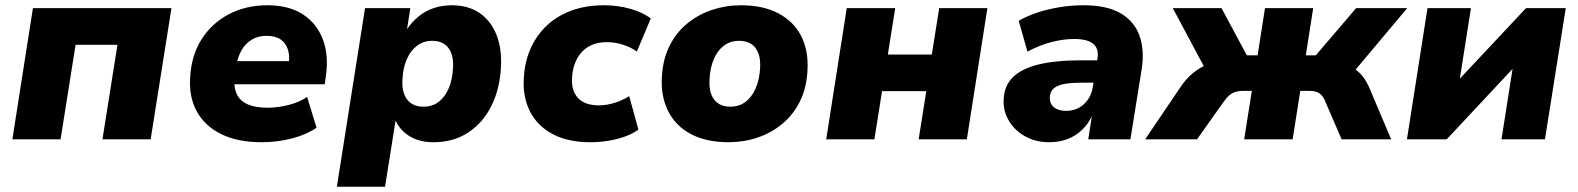

<svg xmlns="http://www.w3.org/2000/svg" viewBox="-20 -529 5991 729"><path d="M27 0 105 -498H631L552 0H369L426 -359H267L210 0Z M974 11Q883 11 820.5 -19.5Q758 -50 727.5 -105.5Q697 -161 702 -234Q706 -317 744.5 -378.5Q783 -440 848 -474.5Q913 -509 996 -509Q1077 -509 1130 -474.5Q1183 -440 1206 -379Q1229 -318 1217 -238L1213 -209H847L860 -297H1090L1076 -284Q1081 -317 1073 -341.5Q1065 -366 1045 -379.5Q1025 -393 992 -393Q960 -393 936 -378.5Q912 -364 897.5 -339Q883 -314 878 -281L872 -247Q866 -205 877 -176.5Q888 -148 918 -134Q948 -120 995 -120Q1035 -120 1076 -130.5Q1117 -141 1146 -161L1182 -44Q1142 -17 1087 -3Q1032 11 974 11Z M1259 180 1366 -498H1538L1525 -415H1523Q1544 -446 1570.5 -467.5Q1597 -489 1629 -499Q1661 -509 1695 -509Q1758 -509 1801 -479.5Q1844 -450 1865 -397Q1886 -344 1882 -274Q1878 -192 1846 -127.5Q1814 -63 1758 -26Q1702 11 1626 11Q1572 11 1534 -12.5Q1496 -36 1479 -78H1483L1442 180ZM1588 -124Q1622 -124 1646 -142.5Q1670 -161 1684 -194.5Q1698 -228 1700 -271Q1703 -320 1682.5 -347Q1662 -374 1621 -374Q1588 -374 1563.5 -355.5Q1539 -337 1524.5 -304Q1510 -271 1508 -227Q1505 -178 1526 -151Q1547 -124 1588 -124Z M2222 11Q2136 11 2078 -20Q2020 -51 1992 -106.5Q1964 -162 1969 -234Q1972 -292 1993.5 -342Q2015 -392 2053.5 -429.5Q2092 -467 2147.5 -488Q2203 -509 2274 -509Q2326 -509 2373.5 -495.5Q2421 -482 2451 -459L2398 -333Q2377 -349 2346 -359Q2315 -369 2285 -369Q2251 -369 2226.5 -358Q2202 -347 2186 -328Q2170 -309 2161.5 -284.5Q2153 -260 2152 -232Q2149 -185 2174.5 -157Q2200 -129 2255 -129Q2283 -129 2313.5 -138.5Q2344 -148 2369 -164L2404 -37Q2384 -22 2354 -11Q2324 0 2290 5.5Q2256 11 2222 11Z M2746 11Q2662 11 2604 -19.5Q2546 -50 2517.5 -106Q2489 -162 2493 -234Q2496 -302 2521.5 -353.5Q2547 -405 2589 -439.5Q2631 -474 2683.5 -491.5Q2736 -509 2793 -509Q2878 -509 2936 -478Q2994 -447 3022 -392Q3050 -337 3046 -264Q3043 -196 3017.5 -144.5Q2992 -93 2950 -58.5Q2908 -24 2856 -6.5Q2804 11 2746 11ZM2753 -124Q2787 -124 2811 -142.5Q2835 -161 2849.5 -194.5Q2864 -228 2866 -271Q2869 -320 2848.5 -347Q2828 -374 2786 -374Q2753 -374 2728.5 -355.5Q2704 -337 2690 -304Q2676 -271 2674 -227Q2671 -178 2691.5 -151Q2712 -124 2753 -124Z M3117 0 3195 -498H3379L3351 -322H3518L3546 -498H3729L3651 0H3468L3497 -183H3329L3300 0Z M3964 11Q3912 11 3872 -11.5Q3832 -34 3810 -71.5Q3788 -109 3791 -153Q3793 -203 3825.5 -235.5Q3858 -268 3922.5 -284Q3987 -300 4086 -300H4161L4148 -215H4086Q4046 -215 4020 -210Q3994 -205 3980.5 -193Q3967 -181 3966 -160Q3965 -136 3981.5 -122Q3998 -108 4028 -108Q4054 -108 4075 -119Q4096 -130 4110.5 -150.5Q4125 -171 4129 -198L4147 -307Q4153 -344 4131 -362.5Q4109 -381 4059 -381Q4018 -381 3973 -369.5Q3928 -358 3881 -333L3848 -450Q3881 -469 3921 -482Q3961 -495 4005 -502Q4049 -509 4094 -509Q4183 -509 4235 -478.5Q4287 -448 4306.5 -393.5Q4326 -339 4315 -267L4272 0H4112L4127 -97H4130Q4114 -60 4088.5 -36Q4063 -12 4032 -0.5Q4001 11 3964 11Z M4328 0 4464 -201Q4481 -226 4502 -245Q4523 -264 4547.5 -276.5Q4572 -289 4599 -292L4573 -236L4433 -498H4618L4714 -319H4755L4783 -498H4966L4938 -319H4976L5129 -498H5323L5103 -236L5071 -286Q5098 -283 5118.5 -270.5Q5139 -258 5154 -239Q5169 -220 5179 -196L5262 0H5074L5013 -141Q5007 -157 4998.5 -166.5Q4990 -176 4979 -180Q4968 -184 4953 -184H4917L4888 0H4704L4733 -184H4698Q4683 -184 4670.5 -180Q4658 -176 4647.5 -167Q4637 -158 4625 -141L4525 0Z M5322 0 5400 -498H5565L5519 -206H5500L5774 -498H5925L5846 0H5681L5727 -293H5747L5473 0Z"/></svg>

Font: Nunito Sans 10pt Black
Style: Italic
Weight: 900
Italic angle: -9°
Designer: Vernon Adams
Foundry: Vernon Adams
Version: Version 3.101;gftools[0.9.27]